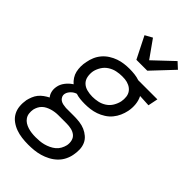

<svg xmlns="http://www.w3.org/2000/svg" viewBox="-320 -865 1170 1170"><g transform="rotate(45 265.0 -280.0)"><path d="M182 222Q154 222 126.5 218.5Q99 215 74.5 206Q50 197 29 181.5Q8 166 -4.5 143.5Q-17 121 -19.5 93.5Q-22 66 -17 38Q-13 21 -6 3.5Q1 -14 12.5 -28.5Q24 -43 40 -54.5Q56 -66 72 -74Q60 -88 55.5 -107.5Q51 -127 55 -148Q59 -173 76.5 -196Q94 -219 118 -234Q103 -247 92 -264Q81 -281 76.5 -300.5Q72 -320 72 -341.5Q72 -363 77 -385Q81 -408 90.5 -430.5Q100 -453 116.5 -472.5Q133 -492 155 -506Q177 -520 200 -528Q223 -536 246.5 -539Q270 -542 293 -542Q315 -542 337 -539.5Q359 -537 379 -530H544L531 -466L455 -470Q468 -445 471 -415Q474 -385 468 -355Q463 -331 453 -308.5Q443 -286 427 -266.5Q411 -247 389 -233Q367 -219 344 -211Q321 -203 297.5 -200Q274 -197 251 -197Q230 -197 210.5 -199Q191 -201 173 -207Q163 -204 155 -199Q147 -194 140 -187Q133 -180 128 -172Q123 -164 121 -155Q118 -142 123.5 -130Q129 -118 139 -111.5Q149 -105 161.5 -102.5Q174 -100 187 -99H257Q281 -99 305 -96Q329 -93 350 -84Q371 -75 388.5 -60Q406 -45 415 -24.5Q424 -4 425 20Q426 44 421 69Q417 93 405 117Q393 141 373.5 159.5Q354 178 330 190.5Q306 203 281.5 210Q257 217 232 219.5Q207 222 182 222ZM252 -261Q275 -261 299 -266Q323 -271 344.5 -285Q366 -299 379 -321Q392 -343 397 -366Q401 -387 398.5 -407.5Q396 -428 384.5 -443Q373 -458 355 -466.5Q337 -475 317 -477L293 -478Q270 -478 246 -473Q222 -468 200 -454Q178 -440 164.5 -418Q151 -396 146 -373Q142 -349 146.5 -326Q151 -303 166.5 -288Q182 -273 205 -267Q228 -261 252 -261ZM182 158Q199 158 216.5 156.5Q234 155 251 150.5Q268 146 285 138Q302 130 316 118.5Q330 107 339 90.5Q348 74 352 57Q356 36 351 16.5Q346 -3 331.5 -14.5Q317 -26 297.5 -30.5Q278 -35 257 -35H184Q171 -35 157 -33Q143 -31 129.5 -27Q116 -23 103 -16.5Q90 -10 79.5 0Q69 10 62.5 23Q56 36 53 49Q50 67 52 83.5Q54 100 63 113.5Q72 127 85.5 135.5Q99 144 115 149Q131 154 147.5 156Q164 158 182 158ZM283 -610 212 -751 259 -777 340 -663 466 -782 505 -746 377 -610Z"/></g></svg>

Font: Lode
Style: Italic
Weight: 400
Italic angle: -11°
Monospace: yes
Designer: Belleve Invis
Foundry: Belleve Invis
Version: Version 29.2.0; ttfautohint (v1.8.3)